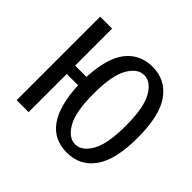

<svg xmlns="http://www.w3.org/2000/svg" viewBox="-164 -919 1138 1138"><g transform="rotate(45 405.0 -350.0)"><path d="M520 10Q300 10 285 -320H190V0H90V-700H190V-390H285Q293 -556 354.5 -633Q416 -710 520 -710Q629 -710 692 -623Q755 -536 755 -350Q755 -164 692 -77Q629 10 520 10ZM424.5 -129Q464 -60 520 -60Q576 -60 615.5 -129Q655 -198 655 -350Q655 -502 615.5 -571Q576 -640 520 -640Q464 -640 424.5 -571Q385 -502 385 -350Q385 -198 424.5 -129Z"/></g></svg>

Font: Scada
Style: Regular
Weight: 400
Designer: Jovanny Lemonad
Foundry: Jovanny Lemonad
Version: Version 4.100;PS 004.100;hotconv 1.0.88;makeotf.lib2.5.64775